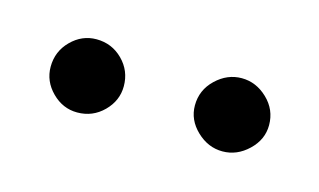

<svg xmlns="http://www.w3.org/2000/svg" viewBox="-30 -752 299 180"><g transform="rotate(15 120.0 -662.5)"><path d="M49 -627Q35 -627 24.5 -637.5Q14 -648 14 -662Q14 -677 24.5 -687.5Q35 -698 49 -698Q64 -698 74.5 -687.5Q85 -677 85 -662Q85 -648 74.5 -637.5Q64 -627 49 -627ZM190 -627Q176 -627 165 -637.5Q154 -648 154 -662Q154 -677 165 -687.5Q176 -698 190 -698Q204 -698 215 -687.5Q226 -677 226 -662Q226 -648 215 -637.5Q204 -627 190 -627Z"/></g></svg>

Font: Albert Sans ExtraLight
Style: Regular
Weight: 250
Designer: Andreas Rasmussen
Foundry: a.Foundry
Version: Version 1.025